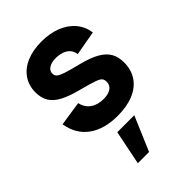

<svg xmlns="http://www.w3.org/2000/svg" viewBox="-240 -656 1027 1027"><g transform="rotate(-45 273.5 -142.5)"><path d="M40 -162 179 -183Q187.5 -144.5 216.8 -123.2Q246 -102 291 -102Q327.5 -102 347.8 -116.2Q368 -130.5 368 -156Q368 -173 359.8 -182.2Q351.5 -191.5 325.8 -200.5Q300 -209.5 238 -226Q171 -243 132 -264Q93 -285 75.5 -314Q58 -343 58 -385Q58 -436.5 84.5 -475Q111 -513.5 159.5 -534.2Q208 -555 273 -555Q336 -555 385.2 -535.5Q434.5 -516 464.8 -479.8Q495 -443.5 502 -395L363 -370Q359.5 -400 337 -417.5Q314.5 -435 276 -438L265.5 -438.5Q232.5 -438.5 212.8 -426Q193 -413.5 193 -392Q193 -377.5 203 -368.2Q213 -359 242 -349.2Q271 -339.5 337 -323Q399 -307 436 -285.8Q473 -264.5 490 -235Q507 -205.5 507 -163Q507 -108 480 -67.8Q453 -27.5 402 -6.2Q351 15 281 15Q179 15 116.2 -31Q53.5 -77 40 -162ZM345.5 75H217L177.5 270H262.5Z"/></g></svg>

Font: Hauora ExtraBold
Style: Regular
Weight: 800
Designer: Wayne Shih
Foundry: WCYS
Version: Version 1.001